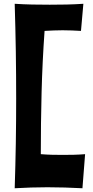

<svg xmlns="http://www.w3.org/2000/svg" viewBox="-20 -818 493 1020"><path d="M418 182.1Q371.1 179.7 324.5 178.2Q277.8 176.8 231.9 176.8Q188 176.8 145 178.2Q102.1 179.7 58.1 182.1Q62 62 64 -56.6Q65.9 -175.3 65.9 -294.9Q65.9 -420.9 64 -545.9Q62 -670.9 58.1 -797.9Q105 -794.9 151.6 -793.9Q198.2 -793 244.1 -793Q289.6 -793 333.5 -793.9Q377.4 -794.9 422.9 -797.9L410.2 -653.8Q385.7 -655.3 361.6 -656.2Q337.4 -657.2 313 -657.2Q288.1 -657.2 264.6 -656.2Q241.2 -655.3 216.8 -653.8Q205.1 -489.7 200.9 -325.9Q196.8 -162.1 196.8 1Q226.1 3.4 255.1 4.2Q284.2 4.9 313 4.9Q343.3 4.9 373 4.2Q402.8 3.4 432.1 1Z"/></svg>

Font: Galindo
Style: Regular
Weight: 400
Version: Version 1.000